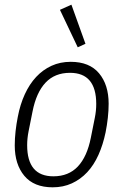

<svg xmlns="http://www.w3.org/2000/svg" viewBox="-20 -788 527 820"><path d="M205 12Q125 12 84 -37Q43 -86 43 -167Q43 -196 46.5 -227.5Q50 -259 56 -289Q66 -342 86 -385.5Q106 -429 134.5 -459.5Q163 -490 200 -507Q237 -524 282 -524Q362 -524 403 -475Q444 -426 444 -345Q444 -316 440.5 -284.5Q437 -253 431 -223Q420 -170 400.5 -126.5Q381 -83 352.5 -52.5Q324 -22 287 -5Q250 12 205 12ZM208 -35Q273 -35 312.5 -77Q352 -119 368 -200L385 -285Q391 -315 391 -344Q391 -477 279 -477Q214 -477 174.5 -435Q135 -393 119 -312L102 -227Q96 -197 96 -168Q96 -35 208 -35ZM236 -746 285 -768 345 -601 312 -586Z"/></svg>

Font: IBM Plex Sans Cond Light
Style: Italic
Weight: 300
Width: 3
Italic angle: -11°
Designer: Mike Abbink, Paul van der Laan, Pieter van Rosmalen
Foundry: Bold Monday
Version: Version 1.3